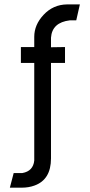

<svg xmlns="http://www.w3.org/2000/svg" viewBox="-20 -700 413 884"><path d="M25.4 164.1 43 96.7H83Q132.8 87.9 137.7 39.1V-410.2H76.2V-483.4H137.7V-530.3Q137.7 -585.9 180.7 -631.8Q224.6 -678.7 288.1 -679.7H347.7L331.1 -606.4H301.8Q219.7 -596.7 214.8 -526.4V-482.4L279.3 -483.4V-410.2H214.8V29.3Q214.8 127 138.7 154.3Q112.3 164.1 79.1 164.1Z"/></svg>

Font: Post No Bills Colombo SemiBold
Style: Regular
Weight: 600
Designer: Kosala Senevirathne, Siva Puranthara, Lasantha Premarathna, Tharique Azeez
Foundry: Mooniak
Version: Version 1.220 ; ttfautohint (v1.6)